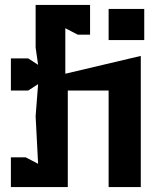

<svg xmlns="http://www.w3.org/2000/svg" viewBox="-20 -756 656 776"><path d="M124 -286 134 -94 84 -120H24V0H254V-390H419V0H549V-530L244 -458V-642L294 -616H344V-736H124V-564L134 -494L94 -520H24V-390H94L134 -416ZM419 -594H563V-720H419Z"/></svg>

Font: Pescante Normal
Style: Regular
Weight: 400
Designer: Ariel Martín Pérez
Foundry: Tunera Type Foundry
Version: Version 1.000;FEAKit 1.0